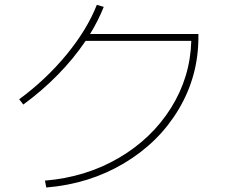

<svg xmlns="http://www.w3.org/2000/svg" viewBox="-20 -791 978 816"><path d="M793 -617.2H343.8Q293.9 -543 226.3 -473.9Q158.7 -404.8 79.1 -346.7L61.5 -369.1Q175.3 -452.6 262.7 -558.8Q350.1 -665 391.6 -770.5L420.9 -761.7Q397.5 -703.1 362.8 -646.5H823.2V-632.8Q823.2 -467.3 739.3 -326.4Q655.3 -185.5 507.6 -97.4Q359.9 -9.3 176.8 5.9L170.9 -23.4Q344.2 -37.6 484.6 -119.6Q625 -201.7 706.8 -332.3Q788.6 -462.9 793 -617.2Z"/></svg>

Font: Pretendard JP Thin
Style: Regular
Weight: 100
Designer: Base glyphs from Inter by Rasmus Andersson; Hangeul glyphs from Noto Sans CJK(Source Han Sans) by Jang Soo-young and Kan
Foundry: Kil Hyung-jin
Version: Version 1.309